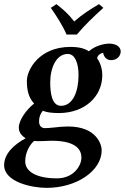

<svg xmlns="http://www.w3.org/2000/svg" viewBox="-20 -671 604 929"><path d="M352 -504C391 -551 436 -593 480 -633L459 -651C414 -624 380 -603 339 -567C310 -605 287 -624 253 -651L226 -633C253 -594 282 -550 302 -504ZM475 -308C475 -328 470 -361 450 -389C451 -397 456 -409 479 -416C479 -416 483 -380 518 -380C547 -380 564 -401 564 -422C564 -443 544 -460 508 -460C497 -460 448 -456 410 -423C390 -436 364 -444 321 -444C167 -444 110 -331 110 -280C110 -240 116 -201 145 -170C107 -140 71 -89 71 -54C71 -45 72 -22 104 -2C47 29 0 73 0 128C0 211 137 238 205 238C352 238 472 155 472 56C472 28 447 -59 309 -59C291 -59 263 -57 240 -54C221 -52 206 -51 198 -51C181 -51 169 -61 169 -84C169 -106 176 -121 187 -135C207 -127 232 -124 265 -124C388 -124 475 -202 475 -308ZM173 12C191 12 211 10 230 10C357 10 374 60 374 92C374 128 339 192 255 192C158 192 102 160 102 110C102 64 126 27 145 11C153 12 162 12 173 12ZM360 -308C360 -229 333 -159 275 -159C230 -159 223 -224 223 -272C223 -344 253 -410 308 -410C343 -410 360 -365 360 -308Z"/></svg>

Font: Linux Libertine O
Style: Bold Italic
Weight: 700
Italic angle: -11.5°
Designer: Philipp H. Poll
Foundry: Philipp H. Poll
Version: Version 4.1.0